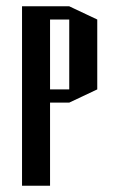

<svg xmlns="http://www.w3.org/2000/svg" viewBox="-20 -548 378 610"><path d="M200 -528 289 -486V-264L200 -222H139V42H50V-528H139ZM200 -264V-486H139V-264Z"/></svg>

Font: Frankia
Style: Regular
Weight: 400
Version: Version 001.000